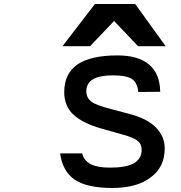

<svg xmlns="http://www.w3.org/2000/svg" viewBox="-20 -935 905 959"><path d="M390.6 -168.9H280.3Q292 -80.1 353.5 -37.1Q416 3.9 540 3.9Q664.1 3.9 732.4 -48.8Q802.7 -99.6 802.7 -193.4Q802.7 -254.9 757.8 -298.8Q714.8 -342.8 628.9 -365.2L533.2 -390.6Q460 -409.2 435.5 -427.7Q411.1 -448.2 411.1 -478.5Q411.1 -518.6 444.3 -539.1Q478.5 -558.6 543 -558.6Q612.3 -558.6 639.6 -540Q666 -521.5 670.9 -475.6L780.3 -476.6Q778.3 -568.4 724.6 -612.3Q670.9 -658.2 567.4 -658.2Q432.6 -658.2 367.2 -613.3Q300.8 -567.4 300.8 -474.6Q300.8 -406.2 345.7 -363.3Q392.6 -319.3 489.3 -292L589.8 -263.7Q651.4 -247.1 668 -230.5Q687.5 -216.8 687.5 -185.5Q687.5 -142.6 648.4 -119.1Q607.4 -97.7 530.3 -97.7Q466.8 -97.7 432.6 -115.2Q397.5 -134.8 390.6 -168.9ZM454.1 -915 292 -704.1H429.7L549.8 -830.1L669.9 -704.1H807.6L655.3 -915Z"/></svg>

Font: OCR-B
Style: Regular
Weight: 400
Version: 1.1